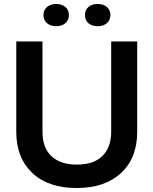

<svg xmlns="http://www.w3.org/2000/svg" viewBox="-20 -938 773 967"><path d="M366 9Q223 9 142.5 -67Q62 -143 62 -274V-729H194V-275Q194 -193 239.5 -151Q285 -109 367 -109Q452 -109 496 -152.5Q540 -196 540 -275V-729H671V-274Q671 -142 589.5 -66.5Q508 9 366 9ZM472 -806Q443 -806 425.5 -821Q408 -836 408 -862Q408 -888 425.5 -903Q443 -918 472 -918Q500 -918 518 -903Q536 -888 536 -862Q536 -836 518 -821Q500 -806 472 -806ZM309 -821Q291 -806 263 -806Q235 -806 217 -821Q199 -836 199 -862Q199 -888 217 -903Q235 -918 263 -918Q291 -918 309 -903Q327 -888 327 -862Q327 -836 309 -821Z"/></svg>

Font: Mona Sans SemiBold
Style: Regular
Weight: 600
Designer: Deni Anggara
Foundry: GitHub
Version: Version 2.000;Glyphs 3.2.3 (3260)